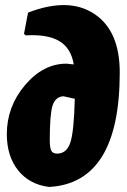

<svg xmlns="http://www.w3.org/2000/svg" viewBox="-20 -728 503 760"><path d="M174 12Q96 2 51.5 -54Q7 -110 7 -197Q7 -306 79 -391Q151 -476 243 -476Q254 -475 272 -473Q261 -538 214.5 -565.5Q168 -593 81 -588L75 -594L91 -678Q251 -740 352.5 -673.5Q454 -607 454 -441Q454 -3 174 12ZM177 -174Q177 -143 183 -131.5Q189 -120 206 -120Q244 -120 258.5 -164Q273 -208 276 -337L231 -347Q199 -345 188 -310Q177 -275 177 -174Z"/></svg>

Font: Alegreya Sans SC Black
Style: Italic
Weight: 900
Italic angle: -7°
Designer: Juan Pablo del Peral
Foundry: Huerta Tipografica
Version: Version 2.007